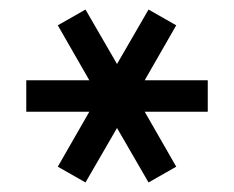

<svg xmlns="http://www.w3.org/2000/svg" viewBox="-20 -789 490 402"><path d="M415 -555H283L349 -440L291 -407L225 -521L159 -407L101 -440L167 -555H35V-621H167L101 -736L159 -769L225 -655L291 -769L349 -736L283 -621H415Z"/></svg>

Font: KoHo
Style: Bold
Weight: 700
Designer: Cadson Demak & Katatrad Team
Foundry: Cadson Demak Co.,Ltd.
Version: Version 1.000; ttfautohint (v1.6)